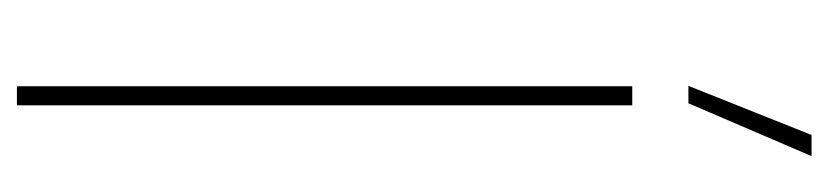

<svg xmlns="http://www.w3.org/2000/svg" viewBox="-396 -583 979 227"><g transform="rotate(90 93.5 -469.5)"><path d="M104.5 -727.5V0H82V-727.5ZM81.5 -793.9 139.6 -939.5H164.6L102.1 -793.9Z"/></g></svg>

Font: Inter Display Thin
Style: Regular
Weight: 100
Designer: Rasmus Andersson
Foundry: rsms
Version: Version 4.000;git-a52131595